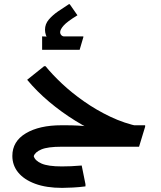

<svg xmlns="http://www.w3.org/2000/svg" viewBox="-20 -713 782 933"><path d="M623.3 -10Q555 -25 484.3 -54.7Q413.7 -84.3 346.2 -126.2Q278.7 -168 218.7 -218.5Q158.7 -269 112 -325.3L194.3 -391.3H201.3Q233.3 -351.7 280.8 -307Q328.3 -262.3 388.2 -220.3Q448 -178.3 516.2 -145.8Q584.3 -113.3 657.3 -98.3ZM279 0V-104.3H295.3Q330.3 -104.3 357.2 -102.8Q384 -101.3 399.3 -99.3Q414.7 -97.3 414.7 -97.3L508.7 -104.3H685.3V-97.3L655.7 0ZM282 200Q205 200 151 180Q97 160 68.5 125.2Q40 90.3 40 44.7Q40 -26 105.5 -65.2Q171 -104.3 279 -104.3V0Q211.7 0 180.8 13.2Q150 26.3 144 46Q150 67.7 181.7 81.7Q213.3 95.7 280.7 95.7Q300.3 95.7 325.8 94.7Q351.3 93.7 377 91.3L395.3 182V192.7Q365.3 196.7 334.2 198.3Q303 200 282 200ZM216 -517Q198.7 -542.7 198.7 -568.3Q198.7 -596.4 217.3 -618Q235.8 -639.7 262.8 -658.2Q289.7 -676.7 314.9 -692.7H318.7L356.3 -638.7Q306 -608 289.2 -588.8Q272.3 -569.5 272.3 -556.7Q272.3 -548.3 278 -542.2Q283.6 -536 292.3 -536ZM184.7 -471V-536H189Q202 -536 213.2 -534.2Q224.3 -532.3 224.3 -532.3L242.3 -536H385V-532.3L367 -471Z"/></svg>

Font: Fustat
Style: Regular
Weight: 400
Designer: Mohamed Gaber, Khaled Hosny, Laura Garcia Mut
Foundry: Kief Type Foundry, Alif Type Foundry, Hard Type Foundry
Version: Version 1.007